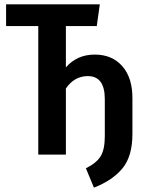

<svg xmlns="http://www.w3.org/2000/svg" viewBox="-20 -711 652 883"><path d="M589 -256V-95Q589 8 543 63.5Q497 119 412 152L375 63Q425 38 443.5 6.5Q462 -25 462 -84V-255Q462 -361 384 -361Q322 -361 283 -304V0H156V-591H8V-691H439L425 -591H283V-401Q334 -460 416 -460Q496 -460 543 -406Q590 -352 589 -256Z"/></svg>

Font: Fira Sans Extra Condensed Medium
Style: Regular
Weight: 500
Width: 1
Designer: Carrois Corporate & Edenspiekermann AG
Foundry: Carrois Corporate GbR & Edenspiekermann AG
Version: Version 4.203